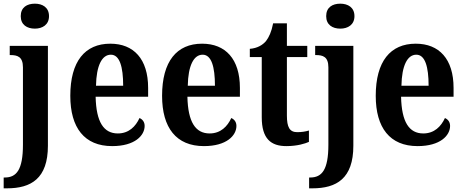

<svg xmlns="http://www.w3.org/2000/svg" viewBox="-36 -786 2527 1046"><path d="M154 -630C195 -630 231 -651 231 -698C231 -746 195 -766 154 -766C111 -766 77 -746 77 -698C77 -651 111 -630 154 -630ZM-16 240H2C133 240 225 187 225 8V-536H17V-486H21C59 -486 89 -477 89 -419V2C89 139 54 181 -10 181H-16Z M575 10C699 10 752 -48 752 -100C752 -122 740 -136 724 -143C703 -97 666 -59 606 -59C529 -59 488 -121 485 -259H771V-307C771 -465 692 -548 565 -548C427 -548 347 -452 347 -264C347 -90 424 10 575 10ZM635 -319H487C489 -428 519 -488 568 -488C616 -488 635 -422 635 -319Z M1075 10C1199 10 1252 -48 1252 -100C1252 -122 1240 -136 1224 -143C1203 -97 1166 -59 1106 -59C1029 -59 988 -121 985 -259H1271V-307C1271 -465 1192 -548 1065 -548C927 -548 847 -452 847 -264C847 -90 924 10 1075 10ZM1135 -319H987C989 -428 1019 -488 1068 -488C1116 -488 1135 -422 1135 -319Z M1524 10C1584 10 1627 -4 1647 -13V-75C1628 -69 1606 -66 1583 -66C1542 -66 1527 -93 1527 -156V-475H1638V-536H1527V-659H1452C1443 -612 1429 -583 1413 -562C1395 -541 1366 -523 1325 -520V-475H1390V-147C1390 -30 1440 10 1524 10Z M1818 -630C1859 -630 1895 -651 1895 -698C1895 -746 1859 -766 1818 -766C1775 -766 1741 -746 1741 -698C1741 -651 1775 -630 1818 -630ZM1648 240H1666C1797 240 1889 187 1889 8V-536H1681V-486H1685C1723 -486 1753 -477 1753 -419V2C1753 139 1718 181 1654 181H1648Z M2239 10C2363 10 2416 -48 2416 -100C2416 -122 2404 -136 2388 -143C2367 -97 2330 -59 2270 -59C2193 -59 2152 -121 2149 -259H2435V-307C2435 -465 2356 -548 2229 -548C2091 -548 2011 -452 2011 -264C2011 -90 2088 10 2239 10ZM2299 -319H2151C2153 -428 2183 -488 2232 -488C2280 -488 2299 -422 2299 -319Z"/></svg>

Font: Noto Serif Tamil Condensed
Style: Bold
Weight: 700
Width: 3
Designer: Indian Type Foundry, Tom Grace, and the Monotype Design Team
Foundry: Monotype Imaging Inc.
Version: Version 2.004